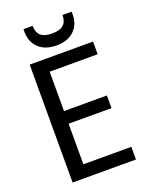

<svg xmlns="http://www.w3.org/2000/svg" viewBox="-163 -981 839 1068"><g transform="rotate(-20 256.5 -447.5)"><path d="M168 -623V-390H422V-315H168V-75H452V0H77V-698H452V-623ZM397 -877Q397 -820 359.5 -783.5Q322 -747 255 -747Q188 -747 150 -783.5Q112 -820 112 -878V-895H166Q166 -857 187 -837.5Q208 -818 255 -818Q301 -818 322 -837.5Q343 -857 343 -895H397Z"/></g></svg>

Font: DVN-Poppins
Style: Regular
Weight: 400
Designer: Ninad Kale (Devanagari), Jonny Pinhorn (Latin)
Foundry: Indian Type Foundry
Version: 4.004